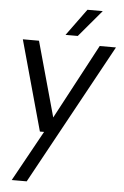

<svg xmlns="http://www.w3.org/2000/svg" viewBox="-64 -795 708 1097"><g transform="rotate(5 289.5 -246.5)"><path d="M350.1 -596.2H279.8L392.1 -750H480ZM573.2 -549.8 131.8 256.8H45.9L206.1 -33.2H182.1L39.1 -549.8H131.8L251 -120.1L480 -549.8Z"/></g></svg>

Font: Oakes Grotesk
Style: Italic
Weight: 400
Italic angle: -8°
Designer: Samuel Oakes
Foundry: Samuel Oakes
Version: Version 1.000;PS 001.000;hotconv 1.0.88;makeotf.lib2.5.64775